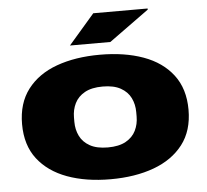

<svg xmlns="http://www.w3.org/2000/svg" viewBox="-52 -781 914 848"><g transform="rotate(-5 405.0 -356.5)"><path d="M405 12Q296 12 213 -18.5Q130 -49 83 -110Q36 -171 36 -264Q36 -357 83 -418.5Q130 -480 213 -510Q296 -540 405 -540Q514 -540 597 -510Q680 -480 727 -418.5Q774 -357 774 -264Q774 -171 727 -110Q680 -49 597 -18.5Q514 12 405 12ZM405 -129Q454 -129 484.5 -146Q515 -163 529 -191.5Q543 -220 543 -254V-274Q543 -308 529 -336.5Q515 -365 484.5 -382Q454 -399 405 -399Q356 -399 325.5 -382Q295 -365 281 -336.5Q267 -308 267 -274V-254Q267 -220 281 -191.5Q295 -163 325.5 -146Q356 -129 405 -129ZM277 -592 392 -725H633V-720L456 -592Z"/></g></svg>

Font: Archivo Expanded Black
Style: Regular
Weight: 900
Width: 7
Designer: Hector Gatti
Foundry: Omnibus-Type
Version: Version 2.001